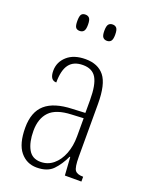

<svg xmlns="http://www.w3.org/2000/svg" viewBox="-141 -811 693 895"><g transform="rotate(20 205.5 -364.0)"><path d="M154 10Q104 10 72.5 -28.5Q41 -67 41 -147Q41 -225 84.5 -263Q128 -301 218 -304L281 -307V-371Q281 -446 261.5 -479.5Q242 -513 195 -513Q149 -513 127 -484Q105 -455 105 -394Q73 -394 73 -441Q73 -484 106 -513.5Q139 -543 197 -543Q259 -543 290.5 -503.5Q322 -464 322 -367V-105Q322 -52 332.5 -38Q343 -24 371 -24H373V0H291L285 -90H282Q262 -47 234.5 -18.5Q207 10 154 10ZM162 -21Q198 -21 225 -43.5Q252 -66 267 -104.5Q282 -143 282 -191V-281L223 -278Q147 -275 114.5 -241Q82 -207 82 -146Q82 -90 101 -55.5Q120 -21 162 -21ZM260 -657Q247 -657 240 -665.5Q233 -674 233 -697Q233 -721 240 -729.5Q247 -738 260 -738Q273 -738 280 -729.5Q287 -721 287 -697Q287 -674 280 -665.5Q273 -657 260 -657ZM125 -657Q111 -657 105 -665.5Q99 -674 99 -697Q99 -721 105 -729.5Q111 -738 125 -738Q138 -738 145 -729.5Q152 -721 152 -697Q152 -674 145 -665.5Q138 -657 125 -657Z"/></g></svg>

Font: Noto Serif Ethiopic ExtraCondensed ExtraLight
Style: Regular
Weight: 200
Width: 2
Designer: Monotype Design Team
Foundry: Monotype Imaging Inc.
Version: Version 2.102; ttfautohint (v1.8.4.7-5d5b)